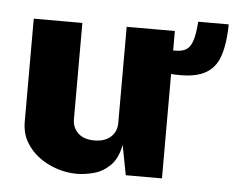

<svg xmlns="http://www.w3.org/2000/svg" viewBox="-45 -609 826 671"><g transform="rotate(5 368.0 -273.0)"><path d="M246.5 10Q213 10 178.5 -1Q144 -12 115 -33.2Q86 -54.5 68.2 -85.2Q50.5 -116 50.5 -156V-517H221V-179Q221 -150 241 -130.8Q261 -111.5 298.5 -111.5Q334.5 -111.5 355.5 -130.2Q376.5 -149 376.5 -180V-517H545.5V0H418.5L398.5 -104.5Q389 -56 363.5 -31.2Q338 -6.5 306.2 1.8Q274.5 10 246.5 10ZM731 -556.5Q730 -480 711.8 -435.8Q693.5 -391.5 648.2 -375.2Q603 -359 521 -368.5V-448.5Q546.5 -448 564.8 -449.5Q583 -451 595 -460.2Q607 -469.5 614 -492Q621 -514.5 624 -556.5Z"/></g></svg>

Font: Public Sans Thin ExtraBold
Style: Regular
Weight: 800
Version: Version 1.007